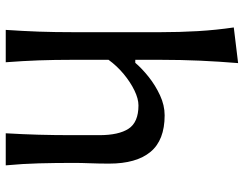

<svg xmlns="http://www.w3.org/2000/svg" viewBox="-108 -720 829 652"><g transform="rotate(90 306.0 -394.5)"><path d="M82 0Q85.9 -58.1 87.9 -112.3Q89.8 -166.5 89.8 -231.9V-523.9Q89.8 -590.3 86.2 -652.3Q82.5 -714.4 73.7 -774.4L194.8 -789.1Q189.5 -725.1 186.5 -659.7Q183.6 -594.2 183.6 -523.9V-439.9H193.8Q212.9 -462.4 241.7 -485.4Q270.5 -508.3 304.2 -523.9Q337.9 -539.6 372.1 -539.6Q456.5 -539.6 496.3 -491.5Q536.1 -443.4 536.1 -351.1Q536.1 -316.9 534.9 -286.4Q533.7 -255.9 533.7 -231.9Q533.7 -166.5 535.2 -112.3Q536.6 -58.1 542 0H433.1Q436.5 -58.1 438 -111.8Q439.5 -165.5 439.5 -227.5V-317.4Q439.5 -383.8 417.5 -417.2Q395.5 -450.7 338.4 -450.7Q315.9 -450.7 287.6 -437Q259.3 -423.3 231.7 -400.4Q204.1 -377.4 183.6 -349.1V-227.5Q183.6 -165.5 185.5 -111.8Q187.5 -58.1 191.9 0Z"/></g></svg>

Font: Pinar-FD Medium
Style: Regular
Weight: 500
Designer: Amin Abedi
Version: Version 3.000